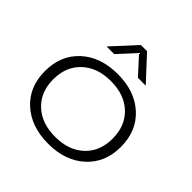

<svg xmlns="http://www.w3.org/2000/svg" viewBox="-193 -884 1049 1049"><g transform="rotate(45 331.5 -360.0)"><path d="M332 9.8Q199.7 9.8 118.9 -63.5Q38.1 -136.7 38.1 -258.8Q38.1 -381.3 118.9 -455.1Q199.7 -528.8 332 -528.8Q463.9 -528.8 544.4 -455.1Q625 -381.3 625 -258.8Q625 -137.7 544.2 -64Q463.4 9.8 332 9.8ZM102.1 -258.8Q102.1 -161.1 164.6 -102.5Q227.1 -43.9 332 -43.9Q436 -43.9 498.5 -102.3Q561 -160.6 561 -258.8Q561 -357.4 498.8 -416.3Q436.5 -475.1 332 -475.1Q227.5 -475.1 164.8 -416.3Q102.1 -357.4 102.1 -258.8ZM181.2 -591.8 308.1 -730H356L483.9 -591.8H423.8L332 -691.9L240.2 -591.8Z"/></g></svg>

Font: Lumene Sans Expanded Light
Style: Regular
Weight: 300
Width: 7
Designer: Deni Anggara
Version: Version 1.003;Glyphs 3.1.2 (3151)